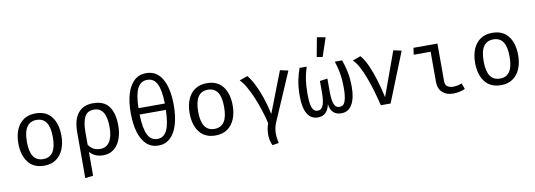

<svg xmlns="http://www.w3.org/2000/svg" viewBox="-72 -1324 5682 2038"><g transform="rotate(-10 2769.0 -305.0)"><path d="M308.7 -551.3Q423.1 -551.3 481.5 -474.9Q540 -398.5 540 -270.3Q540 -187.7 513.3 -124.1Q486.7 -60.5 434.9 -24.4Q383.1 11.8 307.7 11.8Q193.3 11.8 134.4 -65.1Q75.4 -142.1 75.4 -269.2Q75.4 -352.3 102.1 -416.2Q128.7 -480 180.8 -515.6Q232.8 -551.3 308.7 -551.3ZM308.7 -481Q239 -481 203.3 -429.2Q167.7 -377.4 167.7 -269.2Q167.7 -162.1 202.8 -110.5Q237.9 -59 307.7 -59Q377.4 -59 412.6 -110.8Q447.7 -162.6 447.7 -270.3Q447.7 -377.9 412.8 -429.5Q377.9 -481 308.7 -481Z M929.7 -551.3Q1047.2 -551.3 1100.3 -477.9Q1153.3 -404.6 1153.3 -270.3Q1153.3 -194.4 1130.3 -130.3Q1107.2 -66.2 1060.3 -27.2Q1013.3 11.8 942.1 11.8Q852.3 11.8 797.4 -50.3V206.7L711.3 217.4V-277.4Q711.3 -411.8 766.9 -481.5Q822.6 -551.3 929.7 -551.3ZM927.7 -483.1Q854.9 -483.1 826.2 -425.9Q797.4 -368.7 797.4 -263.6V-127.7Q842.1 -60 922.6 -60Q989.2 -60 1024.4 -114.4Q1059.5 -168.7 1059.5 -270.8Q1059.5 -483.1 927.7 -483.1Z M1539.5 -768.2Q1653.8 -768.2 1712.3 -665.6Q1770.8 -563.1 1770.8 -381.5Q1770.8 -262.6 1744.1 -174.1Q1717.4 -85.6 1665.6 -36.9Q1613.8 11.8 1538.5 11.8Q1462.1 11.8 1410.5 -35.9Q1359 -83.6 1332.6 -171.5Q1306.2 -259.5 1306.2 -380.5Q1306.2 -499.5 1332.8 -586.4Q1359.5 -673.3 1411.5 -720.8Q1463.6 -768.2 1539.5 -768.2ZM1539.5 -695.9Q1469.2 -695.9 1434.4 -629.7Q1399.5 -563.6 1396.4 -415.9H1680.5Q1677.4 -563.6 1643.3 -629.7Q1609.2 -695.9 1539.5 -695.9ZM1679.5 -347.2H1396.4Q1400.5 -195.4 1435.1 -127.2Q1469.7 -59 1538.5 -59Q1607.2 -59 1641.3 -127.2Q1675.4 -195.4 1679.5 -347.2Z M2154.9 -551.3Q2269.2 -551.3 2327.7 -474.9Q2386.2 -398.5 2386.2 -270.3Q2386.2 -187.7 2359.5 -124.1Q2332.8 -60.5 2281 -24.4Q2229.2 11.8 2153.8 11.8Q2039.5 11.8 1980.5 -65.1Q1921.5 -142.1 1921.5 -269.2Q1921.5 -352.3 1948.2 -416.2Q1974.9 -480 2026.9 -515.6Q2079 -551.3 2154.9 -551.3ZM2154.9 -481Q2085.1 -481 2049.5 -429.2Q2013.8 -377.4 2013.8 -269.2Q2013.8 -162.1 2049 -110.5Q2084.1 -59 2153.8 -59Q2223.6 -59 2258.7 -110.8Q2293.8 -162.6 2293.8 -270.3Q2293.8 -377.9 2259 -429.5Q2224.1 -481 2154.9 -481Z M2945.1 -552.3 3032.8 -532.8 2810.8 -17.4Q2788.7 33.3 2785.6 85.4Q2782.6 137.4 2798.5 206.7L2729.2 217.9Q2704.1 168.7 2703.1 103.6Q2702.1 38.5 2724.6 -20Q2707.7 -91.8 2683.3 -167.2Q2659 -242.6 2629.5 -311.8Q2600 -381 2568.5 -435.4Q2536.9 -489.7 2505.6 -519.5L2593.3 -550.8Q2628.2 -509.7 2661.8 -443.1Q2695.4 -376.4 2724.4 -291.5Q2753.3 -206.7 2773.8 -110.3Z M3613.3 -540Q3632.3 -488.7 3648.7 -414.9Q3665.1 -341 3665.1 -244.6Q3665.1 -125.6 3625.6 -56.9Q3586.2 11.8 3508.2 11.8Q3455.4 11.8 3423.3 -18.2Q3391.3 -48.2 3383.6 -107.7Q3371.8 -50.8 3340 -19.5Q3308.2 11.8 3257.9 11.8Q3179.5 11.8 3141.8 -54.6Q3104.1 -121 3104.1 -244.6Q3104.1 -341 3119.5 -415.1Q3134.9 -489.2 3154.9 -540H3231.3Q3212.8 -481.5 3203.8 -433.1Q3194.9 -384.6 3192.1 -339Q3189.2 -293.3 3189.2 -244.6Q3189.2 -190.3 3195.6 -148.2Q3202.1 -106.2 3219 -82.6Q3235.9 -59 3267.2 -59Q3297.4 -59 3314.1 -84.1Q3330.8 -109.2 3336.9 -149.7Q3343.1 -190.3 3343.1 -236.4V-365.6L3425.6 -376.9V-235.9Q3425.6 -157.9 3441 -108.5Q3456.4 -59 3502.1 -59Q3548.2 -59 3564.1 -111Q3580 -163.1 3580 -244.6Q3580 -293.3 3576.4 -339Q3572.8 -384.6 3563.1 -433.1Q3553.3 -481.5 3534.4 -540ZM3391.8 -828.2 3483.1 -811.8 3415.9 -611.3 3353.8 -622.1Z M3934.9 0Q3917.9 -72.3 3895.1 -151Q3872.3 -229.7 3845.1 -303.1Q3817.9 -376.4 3787.4 -433.1Q3756.9 -489.7 3724.6 -518.5L3811.8 -550.3Q3851.8 -504.6 3885.1 -430Q3918.5 -355.4 3945.9 -264.1Q3973.3 -172.8 3994.4 -76.4L4166.7 -551.3L4253.3 -531.8L4040.5 0Z M4554.4 -467.2H4371.8L4382.1 -540H4640.5V-133.3Q4640.5 -93.3 4665.4 -76.7Q4690.3 -60 4729.7 -60Q4751.3 -60 4774.6 -65.1Q4797.9 -70.3 4820 -79L4843.1 -15.9Q4825.1 -6.2 4788.5 2.8Q4751.8 11.8 4714.9 11.8Q4642.1 11.8 4598.2 -29Q4554.4 -69.7 4554.4 -143.1Z M5231.8 -551.3Q5346.2 -551.3 5404.6 -474.9Q5463.1 -398.5 5463.1 -270.3Q5463.1 -187.7 5436.4 -124.1Q5409.7 -60.5 5357.9 -24.4Q5306.2 11.8 5230.8 11.8Q5116.4 11.8 5057.4 -65.1Q4998.5 -142.1 4998.5 -269.2Q4998.5 -352.3 5025.1 -416.2Q5051.8 -480 5103.8 -515.6Q5155.9 -551.3 5231.8 -551.3ZM5231.8 -481Q5162.1 -481 5126.4 -429.2Q5090.8 -377.4 5090.8 -269.2Q5090.8 -162.1 5125.9 -110.5Q5161 -59 5230.8 -59Q5300.5 -59 5335.6 -110.8Q5370.8 -162.6 5370.8 -270.3Q5370.8 -377.9 5335.9 -429.5Q5301 -481 5231.8 -481Z"/></g></svg>

Font: FiraCode Nerd Font
Style: Regular
Weight: 400
Designer: Carrois Corporate, Edenspiekermann AG, Nikita Prokopov
Foundry: Carrois Corporate, Edenspiekermann AG, Nikita Prokopov
Version: Version 6.002;Nerd Fonts 2.2.2